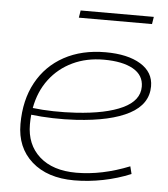

<svg xmlns="http://www.w3.org/2000/svg" viewBox="-52 -756 712 813"><g transform="rotate(5 304.0 -349.5)"><path d="M533 -38Q478 -15 416 -2.5Q354 10 293 10Q179 10 112.5 -49Q46 -108 46 -208Q46 -310 87 -385Q128 -460 203 -501Q278 -542 379 -542Q473 -542 528 -508.5Q583 -475 583 -415Q583 -339 504.5 -297Q426 -255 279 -246Q230 -243 180 -244.5Q130 -246 88 -251Q86 -231 86 -210Q86 -124 142.5 -73.5Q199 -23 299 -23Q408 -23 525 -70ZM374 -510Q301 -510 242 -482Q183 -454 144 -402.5Q105 -351 92 -280Q133 -275 180.5 -274Q228 -273 276 -276Q403 -284 473.5 -317.5Q544 -351 544 -410Q544 -459 499 -484.5Q454 -510 374 -510ZM253 -678 258 -709H569L564 -678Z"/></g></svg>

Font: Georama Extended ExtraLight
Style: Italic
Weight: 200
Width: 7
Italic angle: -9°
Designer: Jean-Baptiste Levee
Foundry: Production Type
Version: Version 1.000